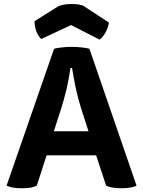

<svg xmlns="http://www.w3.org/2000/svg" viewBox="-20 -957 732 980"><path d="M521.5 -9.8Q534.2 -2.9 551.8 0Q570.3 3.9 598.6 3.9Q627.9 3.9 647.5 0Q666 -2.9 676.8 -9.8Q596.7 -242.2 436.5 -708Q420.9 -712.9 397.5 -714.8Q374 -717.8 345.7 -717.8Q319.3 -717.8 294.9 -714.8Q271.5 -712.9 255.9 -708Q175.8 -475.6 13.7 -9.8Q26.4 -2.9 43.9 0Q61.5 3.9 89.8 3.9Q115.2 3.9 135.7 1Q155.3 -2.9 168 -9.8Q184.6 -61.5 217.8 -164.1Q281.2 -164.1 470.7 -164.1Q483.4 -126 521.5 -9.8ZM254.9 -287.1Q264.6 -315.4 292 -402.3Q306.6 -447.3 319.3 -501Q332 -555.7 339.8 -610.4Q342.8 -610.4 347.7 -610.4Q356.4 -557.6 367.2 -504.9Q378.9 -451.2 393.6 -405.3Q406.2 -365.2 431.6 -287.1Q387.7 -287.1 254.9 -287.1ZM342.8 -829.1Q378.9 -810.5 488.3 -754.9Q504.9 -766.6 517.6 -790Q531.2 -812.5 536.1 -841.8Q491.2 -871.1 403.3 -928.7Q394.5 -931.6 378.9 -934.6Q364.3 -936.5 342.8 -936.5Q319.3 -936.5 302.7 -932.6Q285.2 -928.7 275.4 -923.8Q235.4 -899.4 156.2 -848.6Q157.2 -819.3 166 -795.9Q174.8 -773.4 190.4 -757.8Q241.2 -781.2 342.8 -829.1Z"/></svg>

Font: cl
Style: Bold
Weight: 400
Designer: Mitja Miklavcic
Version: Version 7.504; 2011; Build 1021